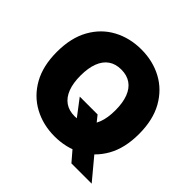

<svg xmlns="http://www.w3.org/2000/svg" viewBox="-194 -926 1168 1168"><g transform="rotate(45 390.0 -342.0)"><path d="M322.8 -269.5H476.1L531.7 -200.2L625.5 -93.8L748.5 53.7H574.2L487.8 -46.9L428.2 -130.9ZM385.3 10.3Q286.1 10.3 205.8 -33Q125.5 -76.2 78.6 -159.4Q31.7 -242.7 31.7 -363.3Q31.7 -484.9 78.6 -568.4Q125.5 -651.9 205.8 -694.8Q286.1 -737.8 385.3 -737.8Q484.4 -737.8 564.5 -694.8Q644.5 -651.9 691.7 -568.4Q738.8 -484.9 738.8 -363.3Q738.8 -242.2 691.7 -158.9Q644.5 -75.7 564.5 -32.7Q484.4 10.3 385.3 10.3ZM385.3 -162.6Q434.1 -162.6 467.5 -185.8Q501 -209 518.1 -253.9Q535.2 -298.8 535.2 -363.3Q535.2 -428.2 518.1 -473.4Q501 -518.6 467.5 -541.7Q434.1 -564.9 385.3 -564.9Q336.4 -564.9 303.2 -541.7Q270 -518.6 252.7 -473.4Q235.4 -428.2 235.4 -363.3Q235.4 -298.8 252.7 -253.9Q270 -209 303.2 -185.8Q336.4 -162.6 385.3 -162.6Z"/></g></svg>

Font: Inter 17pt Black
Style: Regular
Weight: 900
Version: Version 4.001;git-66647c0bb